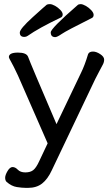

<svg xmlns="http://www.w3.org/2000/svg" viewBox="-20 -741 540 931"><path d="M116 170H106Q87 170 61.5 166Q36 162 12 141Q5 134 5 121Q5 108 16.5 88.5Q28 69 41 69Q54 69 66.5 82Q79 95 103 95Q127 95 141 84Q155 73 169 43L211 -46L67 -375Q45 -422 34 -441Q23 -460 23 -464Q23 -486 67 -486Q108 -486 116 -466Q127 -435 254 -139L372 -386Q391 -424 407 -478Q412 -491 431 -491Q447 -491 466 -478.5Q485 -466 485 -452Q485 -440 479 -428.5Q473 -417 462 -396.5Q451 -376 442 -358L231 85Q211 128 184 149Q157 170 116 170ZM98 -562Q76 -562 76 -583Q76 -601 139 -658Q202 -715 206.5 -718Q211 -721 222 -721Q232 -721 246.5 -713Q261 -705 272.5 -693Q284 -681 284 -671Q284 -659 273 -655Q168 -605 114 -567Q107 -562 98 -562ZM248 -561Q226 -561 226 -584Q226 -603 356 -716Q361 -721 371 -721Q381 -721 396 -712.5Q411 -704 422.5 -691.5Q434 -679 434 -669Q434 -657 424 -653Q302 -592 279.5 -576.5Q257 -561 248 -561Z"/></svg>

Font: LXGW WenKai Medium
Style: Regular
Weight: 500
Designer: LXGW / Fontworks Inc.
Foundry: LXGW / Fontworks Inc.
Version: Version 1.501; October 10, 2024